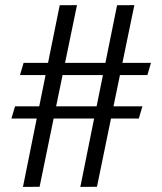

<svg xmlns="http://www.w3.org/2000/svg" viewBox="-20 -735 636 755"><path d="M135.7 -0.5 70.3 0 124.5 -269H24.9L39.1 -316.9H134.3L159.2 -439.9H58.6L72.8 -487.8H168.9L214.8 -714.4L282.7 -714.8L235.8 -487.8H394.5L440.4 -714.4L508.3 -714.8L461.4 -487.8H573.7L559.6 -439.9H451.7L426.3 -316.9H540L525.9 -269H416.5L361.3 -0.5L295.9 0L350.1 -269H190.9ZM226.1 -439.9 200.7 -316.9H359.9L384.8 -439.9Z"/></svg>

Font: Pontano Sans
Style: Regular
Weight: 400
Foundry: vernon adams
Version: 1.0